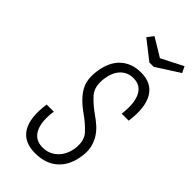

<svg xmlns="http://www.w3.org/2000/svg" viewBox="-275 -950 1026 1026"><g transform="rotate(45 238.5 -437.0)"><path d="M84 -218Q68 -106 103.5 -48Q139 10 224 10Q304 10 352.5 -34Q401 -78 412 -157Q418 -197 410.5 -227.5Q403 -258 387.5 -282.5Q372 -307 350.5 -326Q329 -345 306 -361Q261 -392 227.5 -429Q194 -466 204 -535Q212 -588 240.5 -617Q269 -646 313 -646Q367 -646 390 -599Q413 -552 402 -467H455Q470 -578 435.5 -637Q401 -696 321 -696Q249 -696 204 -654Q159 -612 148 -531Q144 -500 147 -472.5Q150 -445 163.5 -420Q177 -395 201 -370.5Q225 -346 262 -320Q303 -291 334 -257Q365 -223 357 -161Q349 -106 314.5 -73Q280 -40 231 -40Q174 -40 150 -86.5Q126 -133 138 -218ZM346 -765 477 -849 460 -884 337 -821 233 -884 206 -849 313 -765Z"/></g></svg>

Font: Secuela ExtLt
Style: Italic
Weight: 200
Italic angle: -8°
Designer: Fernando Haro
Foundry: deFharo
Version: Version 1.704